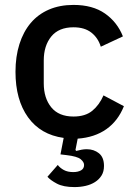

<svg xmlns="http://www.w3.org/2000/svg" viewBox="-20 -552 550 781"><path d="M279 -532Q357 -532 407 -497Q457 -462 480 -404L390 -362Q379 -398 351.5 -419.5Q324 -441 279 -441Q219 -441 188.5 -403.5Q158 -366 158 -306V-213Q158 -153 188.5 -115.5Q219 -78 279 -78Q327 -78 355.5 -101.5Q384 -125 401 -164L484 -120Q460 -60 412.5 -26.5Q365 7 296 12L287 58L290 62Q301 59 311.5 57Q322 55 333 55Q362 55 382.5 71.5Q403 88 403 123Q403 146 393 162Q383 178 366.5 188.5Q350 199 328.5 204Q307 209 283 209Q238 209 211.5 195Q185 181 173 167L215 119Q224 131 239.5 139.5Q255 148 278 148Q297 148 309.5 141Q322 134 322 119Q322 107 308 95.5Q294 84 251 79L226 76L239 9Q145 -4 94 -75Q43 -146 43 -260Q43 -322 59 -372.5Q75 -423 105 -458.5Q135 -494 179 -513Q223 -532 279 -532Z"/></svg>

Font: IBM Plex Sans Hebrew Medium
Style: Regular
Weight: 500
Designer: Mike Abbink, Paul van der Laan, Pieter van Rosmalen, Yanek Iontef
Foundry: Bold Monday
Version: Version 1.2